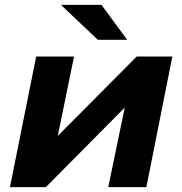

<svg xmlns="http://www.w3.org/2000/svg" viewBox="-20 -771 751 791"><path d="M21 0 129 -538H285L218 -211L543 -538H690L583 0H426L494 -328L169 0ZM383 -607 231 -751H398L504 -607Z"/></svg>

Font: MOST Montserrat
Style: Bold Italic
Weight: 700
Italic angle: -11.3°
Designer: Julieta Ulanovsky
Foundry: Julieta Ulanovsky
Version: Version 8.000;March 11, 2024;FontCreator 15.0.0.2926 64-bit